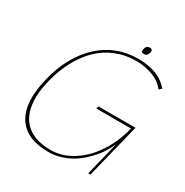

<svg xmlns="http://www.w3.org/2000/svg" viewBox="-206 -1090 1223 1267"><g transform="rotate(30 405.5 -456.0)"><path d="M754.9 -416 651.9 0H634.8L696.8 -251H694.8Q680.7 -217.8 658.2 -183.6Q635.7 -149.4 601.8 -114.3Q567.9 -79.1 528.8 -52Q489.7 -24.9 439.5 -7.6Q389.2 9.8 336.9 9.8Q164.1 9.8 99.6 -96.4Q35.2 -202.6 83 -396Q131.8 -595.2 253.7 -707.5Q375.5 -819.8 544.9 -819.8Q702.6 -819.8 778.8 -728L759.8 -710.9Q726.6 -755.9 666.7 -778.3Q606.9 -800.8 540 -800.8Q457 -800.8 385.5 -771.5Q314 -742.2 259.5 -688.5Q205.1 -634.8 165.8 -560.8Q126.5 -486.8 104 -396Q86.4 -326.2 85 -266.6Q83.5 -207 98.6 -159.4Q113.8 -111.8 145 -78.4Q176.3 -44.9 226.1 -26.9Q275.9 -8.8 341.8 -8.8Q427.7 -8.8 506.8 -57.9Q585.9 -106.9 644.5 -194.8Q703.1 -282.7 731 -394L733.9 -397H467.8L473.1 -416ZM591.8 -894Q584 -865.2 559.1 -865.2Q533.2 -865.2 541 -894Q547.4 -921.9 573.2 -921.9Q598.1 -921.9 591.8 -894Z"/></g></svg>

Font: Sinkin Sans 100 Thin Italic
Style: Regular
Weight: 100
Italic angle: -112°
Designer: Keith Bates
Foundry: K-Type
Version: Sinkin Sans (version 1.0)  by Keith Bates   •   © 2014   www